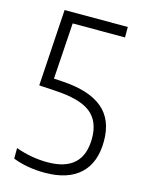

<svg xmlns="http://www.w3.org/2000/svg" viewBox="-114 -809 667 886"><g transform="rotate(15 219.5 -365.5)"><path d="M188.5 9Q103.5 9 35.5 -17.5V-68Q110.5 -41 187.5 -41Q358 -41 358 -201Q358 -282.5 306.8 -322.5Q255.5 -362.5 139 -369L59.5 -374L82.5 -740H384.5V-690H134.5L117 -421.5L159.5 -419Q287 -411 350.8 -358.2Q414.5 -305.5 414.5 -203Q414.5 -99 356 -45Q297.5 9 188.5 9Z"/></g></svg>

Font: Encode Sans Condensed Condensed Light
Style: Regular
Weight: 300
Width: 3
Designer: Multiple Designers
Foundry: Impallari Type
Version: Version 3.000; ttfautohint (v1.8.3) -l 8 -r 50 -G 200 -x 14 